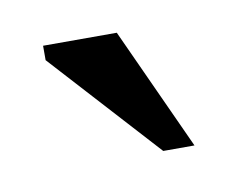

<svg xmlns="http://www.w3.org/2000/svg" viewBox="-35 -715 292 236"><g transform="rotate(-10 111.0 -597.5)"><path d="M192 -521 122 -674H30V-656L153 -521Z"/></g></svg>

Font: STIX Two Text
Style: Regular
Weight: 400
Designer: Ross Mills, John Hudson & Paul Hanslow, Tiro Typeworks Ltd; with prior portions MicroPress Inc., and Coen Hoffman.
Foundry: Tiro Typeworks Ltd
Version: Version 2.13 b171